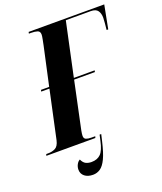

<svg xmlns="http://www.w3.org/2000/svg" viewBox="-203 -818 945 1119"><g transform="rotate(-20 269.5 -258.5)"><path d="M-40 0 -37 -10H-25Q0 -10 19.5 -20Q39 -30 47 -65L111 -362H60L62 -372H113L165 -610Q168 -625 172 -645Q176 -665 176 -674Q176 -694 160.5 -699Q145 -704 121 -704H108L110 -714H579L551 -569H541Q543 -589 545 -610Q547 -631 547 -643Q547 -670 535 -687Q523 -704 491 -704H337L266 -372H395L393 -362H264L202 -69Q198 -48 198 -37Q198 -20 210.5 -15Q223 -10 243 -10H267L264 0ZM179 197Q147 197 127.5 181.5Q108 166 108 140Q108 123 116 108Q124 93 136 87Q146 109 161 116.5Q176 124 196 124Q232 124 253 103Q274 82 286 26L294 -10H304L294 33Q279 98 262 133.5Q245 169 224.5 183Q204 197 179 197Z"/></g></svg>

Font: Noto Serif Display ExtraCondensed ExtraBold
Style: Italic
Weight: 800
Width: 2
Italic angle: -12°
Designer: Monotype Design Team
Foundry: Monotype Imaging Inc.
Version: Version 2.009